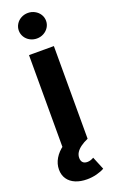

<svg xmlns="http://www.w3.org/2000/svg" viewBox="-185 -810 640 1063"><g transform="rotate(-20 135.5 -279.0)"><path d="M62.5 -545.9H209V0H62.5ZM55.7 -692.4Q55.7 -712.7 66.4 -730.1Q77.1 -747.6 95.7 -757.6Q114.3 -767.6 135.9 -767.6Q157.6 -767.6 176.1 -757.5Q194.6 -747.5 205.5 -730.2Q216.3 -712.9 216.3 -692.4Q216.3 -671.9 205.5 -654.6Q194.6 -637.3 176.1 -627.2Q157.6 -617.2 135.9 -617.2Q114.3 -617.2 95.7 -627.2Q77.1 -637.2 66.4 -654.6Q55.7 -672.1 55.7 -692.4ZM1.5 106.9Q1.5 73.2 19.5 42.7Q37.6 12.2 69.8 -10.7L209 0Q182.6 11.7 164.8 24.9Q147 38.1 137.9 52.7Q128.9 67.4 128.9 84.5Q128.9 101.6 137.9 111.1Q147 120.6 164.6 120.6Q183.1 120.6 202.1 109.4L233.4 185.5Q214.4 196.3 186.8 203.4Q159.2 210.4 130.4 210.4Q92.3 210.4 63 198.2Q33.7 186 17.6 162.6Q1.5 139.2 1.5 106.9Z"/></g></svg>

Font: Inter RS Variable
Style: Regular
Weight: 400
Designer: Rasmus Andersson (customised by Maria Ramos and Noel Pretorius)
Foundry: rsms
Version: Version 3.001;Glyphs 3.2.3 (3260)